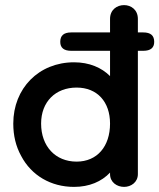

<svg xmlns="http://www.w3.org/2000/svg" viewBox="-20 -716 624 752"><path d="M270 16C330 16 378 -5 411 -40V-34C411 -2 438 16 466 16C493 16 520 -2 520 -34V-517H541C570 -517 584 -529 584 -552C584 -577 570 -589 541 -589H520V-642C520 -678 493 -696 466 -696C438 -696 411 -678 411 -642V-589H259C230 -589 216 -577 216 -552C216 -529 230 -517 259 -517H411V-418C378 -451 330 -472 270 -472C132 -472 32 -370 32 -232C32 -185 42 -143 63 -105C103 -29 179 16 270 16ZM280 -83C197 -83 141 -143 141 -232C141 -317 197 -373 280 -373C361 -373 411 -317 411 -232C411 -143 361 -83 280 -83Z"/></svg>

Font: Dongle
Style: Regular
Weight: 400
Designer: Yanghee Ryu
Foundry: Yanghee Ryu
Version: Version 2.000